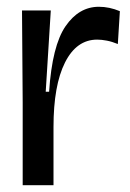

<svg xmlns="http://www.w3.org/2000/svg" viewBox="-20 -547 385 567"><path d="M47 0V-245L45 -516H130L115 -276H125Q134 -412 173.5 -469.5Q213 -527 272 -527Q303 -527 334 -514L328 -417Q311 -424 295.5 -427Q280 -430 267 -430Q206 -430 172 -362.5Q138 -295 138 -172V0Z"/></svg>

Font: Bricolage Grotesque 48pt
Style: Regular
Weight: 400
Designer: Mathieu Triay
Foundry: Atelier Triay
Version: Version 1.000; ttfautohint (v1.8.4.7-5d5b);gftools[0.9.32]